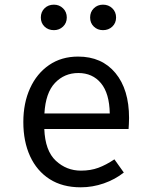

<svg xmlns="http://www.w3.org/2000/svg" viewBox="-20 -795 655 827"><path d="M170.8 -239.5Q174.4 -145.6 220.3 -102.8Q266.2 -60 328.7 -60Q370.3 -60 403.6 -72.3Q436.9 -84.6 472.8 -108.7L513.3 -51.8Q475.9 -22.1 427.2 -5.1Q378.5 11.8 327.7 11.8Q248.7 11.8 193.6 -23.6Q138.5 -59 109.5 -122.3Q80.5 -185.6 80.5 -269.2Q80.5 -351.3 109.5 -414.9Q138.5 -478.5 191.5 -514.9Q244.6 -551.3 316.4 -551.3Q418.5 -551.3 477.2 -480.5Q535.9 -409.7 535.9 -286.7Q535.9 -272.8 535.1 -260.5Q534.4 -248.2 533.8 -239.5ZM317.4 -480.5Q257.4 -480.5 216.9 -437.9Q176.4 -395.4 171.3 -306.2H452.8Q451.3 -392.8 414.9 -436.7Q378.5 -480.5 317.4 -480.5ZM212.3 -665.1Q187.7 -665.1 171.8 -680.5Q155.9 -695.9 155.9 -719.5Q155.9 -743.6 171.8 -759.2Q187.7 -774.9 212.3 -774.9Q235.4 -774.9 251.5 -759.2Q267.7 -743.6 267.7 -719.5Q267.7 -695.9 251.5 -680.5Q235.4 -665.1 212.3 -665.1ZM423.6 -665.1Q400 -665.1 384.1 -680.5Q368.2 -695.9 368.2 -719.5Q368.2 -743.6 384.1 -759.2Q400 -774.9 423.6 -774.9Q447.7 -774.9 463.8 -759.2Q480 -743.6 480 -719.5Q480 -695.9 463.8 -680.5Q447.7 -665.1 423.6 -665.1Z"/></svg>

Font: FiraCode Nerd Font
Style: Regular
Weight: 400
Designer: Carrois Corporate, Edenspiekermann AG, Nikita Prokopov
Foundry: Carrois Corporate, Edenspiekermann AG, Nikita Prokopov
Version: Version 6.002;Nerd Fonts 2.1.0